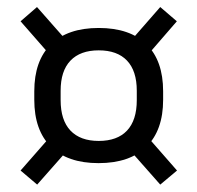

<svg xmlns="http://www.w3.org/2000/svg" viewBox="-20 -574 547 532"><path d="M253 -122Q167 -122 121 -167.5Q75 -213 75 -297.5V-321Q75 -406 121.2 -451.2Q167.5 -496.5 253.5 -496.5Q340 -496.5 386 -451.2Q432 -406 432 -321V-297.5Q432 -213 385.8 -167.5Q339.5 -122 253 -122ZM253.5 -183.5Q305 -183.5 332 -212.2Q359 -241 359 -296.5V-322.5Q359 -377.5 332 -406Q305 -434.5 253.5 -434.5Q202.5 -434.5 175.2 -406Q148 -377.5 148 -322.5V-296.5Q148 -241 175.2 -212.2Q202.5 -183.5 253.5 -183.5ZM334 -164.5 379.5 -205.5 470.5 -101.5 424 -62.5ZM129 -206.5 173 -164.5 83 -62.5 37 -101.5ZM171.5 -453.5 124.5 -415 37 -515 82.5 -554.5ZM379.5 -410.5 334 -451.5 424 -554.5 470 -515Z"/></svg>

Font: Anek Malayalam
Style: Regular
Weight: 400
Version: Version 1.003